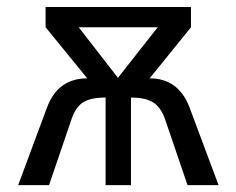

<svg xmlns="http://www.w3.org/2000/svg" viewBox="-20 -540 688 560"><path d="M617.5 0H527L463 -187.5Q451.5 -224 429 -239.8Q406.5 -255.5 362 -255.5V0H288V-255.5Q243.5 -255.5 221.2 -240.8Q199 -226 187 -187.5L123 0H33L117.5 -227.5Q149.5 -311.5 234.5 -311.5L113 -460.5V-519.5H537V-460.5L416.5 -311.5Q500 -311.5 532.5 -227.5ZM324 -313 440 -460.5H209.5Z"/></svg>

Font: Acari Sans
Style: Regular
Weight: 400
Designer: Alfredo Marco Pradil and Stefan Peev (font) & Cristiano Sobral (main changes)
Foundry: Alfredo Marco Pradil and Stefan Peev (font) & Cristiano Sobral (main changes)
Version: Version 1.063; ttfautohint (v1.8.3)